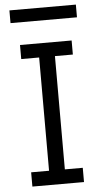

<svg xmlns="http://www.w3.org/2000/svg" viewBox="-61 -955 522 993"><g transform="rotate(-5 200.0 -459.0)"><path d="M66 0V-74H159V-662H66V-735H334V-662H241V-74H334V0ZM27 -852V-918H372V-852Z"/></g></svg>

Font: Iosevka Etoile
Style: Regular
Weight: 400
Designer: Belleve Invis
Foundry: Belleve Invis
Version: Version 33.2.4